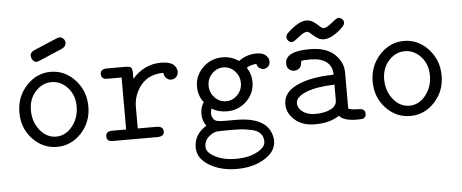

<svg xmlns="http://www.w3.org/2000/svg" viewBox="-54 -773 2734 1137"><g transform="rotate(-5 1312.5 -205.0)"><path d="M57 -216Q57 -309 117.5 -374.5Q178 -440 262 -440Q346 -440 406.5 -374.5Q467 -309 467 -216Q467 -123 406.5 -58.5Q346 6 262 6Q178 6 117.5 -58Q57 -122 57 -216ZM126 -223Q126 -154 166 -104.5Q206 -55 262 -55Q318 -55 358 -104.5Q398 -154 398 -223Q398 -290 357.5 -334.5Q317 -379 262 -379Q207 -379 166.5 -334.5Q126 -290 126 -223ZM153 -546Q153 -556 159 -563Q165 -570 168.5 -571.5Q172 -573 182 -578Q322 -639 331 -639Q344 -639 354.5 -629Q365 -619 365 -604Q365 -580 335 -568Q193 -506 186 -506Q171 -506 162 -519.5Q153 -533 153 -546Z M557 -31Q557 -61 597 -61H678V-370H597Q585 -370 578.5 -371Q572 -372 564.5 -379.5Q557 -387 557 -401Q557 -431 597 -431H707Q732 -431 739.5 -422.5Q747 -414 747 -390V-356Q818 -437 917 -437Q946 -437 966.5 -430.5Q987 -424 996 -413.5Q1005 -403 1008.5 -393.5Q1012 -384 1012 -375Q1012 -356 999.5 -344Q987 -332 970 -332Q952 -332 940 -345Q928 -358 927 -376Q842 -376 794.5 -319.5Q747 -263 747 -186V-61H858Q899 -61 899 -30Q899 0 858 0H597Q585 0 578.5 -1Q572 -2 564.5 -9.5Q557 -17 557 -31Z M1079 82Q1079 3 1153 -42Q1130 -73 1130 -114Q1130 -153 1150 -182Q1118 -223 1118 -277Q1118 -342 1166 -389.5Q1214 -437 1283 -437Q1336 -437 1380 -407Q1427 -442 1486 -442Q1523 -442 1541 -425.5Q1559 -409 1559 -388Q1559 -368 1546.5 -357.5Q1534 -347 1519 -347Q1508 -347 1496 -355Q1484 -363 1480 -381Q1447 -378 1422 -364Q1448 -321 1448 -277Q1448 -210 1400 -163Q1352 -116 1283 -116Q1230 -116 1193 -141Q1187 -126 1187 -113Q1187 -92 1199 -77Q1211 -63 1232 -63Q1240 -61 1261 -61H1331Q1422 -61 1476 -32Q1511 -13 1528 18.5Q1545 50 1545 82Q1545 145 1477 187Q1409 229 1312 229Q1215 229 1147 187.5Q1079 146 1079 82ZM1137 82Q1137 116 1188 142.5Q1239 169 1312 169Q1385 169 1436 142.5Q1487 116 1487 82Q1487 52 1470 33Q1453 14 1417 6.5Q1381 -1 1356 -2.5Q1331 -4 1285 -4Q1228 -4 1212 -2Q1196 0 1178 12Q1137 38 1137 82ZM1187 -276Q1187 -236 1215 -206Q1243 -176 1283 -176Q1322 -176 1350.5 -205.5Q1379 -235 1379 -277Q1379 -317 1351 -347Q1323 -377 1283 -377Q1244 -377 1215.5 -347.5Q1187 -318 1187 -276Z M1630 -128Q1630 -198 1711.5 -236.5Q1793 -275 1930 -277Q1930 -328 1896 -353.5Q1862 -379 1802 -379Q1780 -379 1766 -378Q1751 -377 1748 -375Q1745 -373 1745 -367Q1744 -342 1730 -331.5Q1716 -321 1701 -321Q1682 -321 1669 -333Q1656 -345 1656 -367Q1656 -440 1801 -440Q1900 -440 1949.5 -393Q1999 -346 1999 -285V-69Q2020 -61 2059 -61Q2099 -61 2099 -31Q2099 -16 2091.5 -9Q2084 -2 2075.5 -1Q2067 0 2049 0Q1964 0 1941 -32Q1883 6 1795 6Q1721 6 1675.5 -34Q1630 -74 1630 -128ZM1671 -523Q1671 -537 1687 -551Q1752 -611 1797 -611Q1820 -611 1839.5 -597.5Q1859 -584 1872.5 -570.5Q1886 -557 1896 -557Q1914 -557 1945.5 -583.5Q1977 -610 1987 -610Q1999 -610 2009 -601Q2019 -592 2019 -579Q2019 -567 2003 -551Q1940 -491 1892 -491Q1869 -491 1850 -504.5Q1831 -518 1817.5 -531Q1804 -544 1794 -544Q1777 -544 1744.5 -517.5Q1712 -491 1702 -491Q1689 -491 1680 -501Q1671 -511 1671 -523ZM1699 -128Q1699 -98 1728 -76.5Q1757 -55 1802 -55Q1855 -55 1891 -72Q1909 -80 1918 -91.5Q1927 -103 1928.5 -111Q1930 -119 1930 -134V-218Q1823 -215 1761 -190Q1699 -165 1699 -128Z M2157 -216Q2157 -309 2217.5 -374.5Q2278 -440 2362 -440Q2446 -440 2506.5 -374.5Q2567 -309 2567 -216Q2567 -123 2506.5 -58.5Q2446 6 2362 6Q2278 6 2217.5 -58Q2157 -122 2157 -216ZM2226 -223Q2226 -154 2266 -104.5Q2306 -55 2362 -55Q2418 -55 2458 -104.5Q2498 -154 2498 -223Q2498 -290 2457.5 -334.5Q2417 -379 2362 -379Q2307 -379 2266.5 -334.5Q2226 -290 2226 -223Z"/></g></svg>

Font: CMU Typewriter Text
Style: Regular
Weight: 500
Monospace: yes
Version: Version 0.7.0